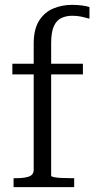

<svg xmlns="http://www.w3.org/2000/svg" viewBox="-20 -772 389 792"><path d="M31 -509H322V-465H31ZM349 -743V-695Q335 -699 317 -703Q299 -707 278 -707Q252 -707 232 -697Q212 -687 201.5 -662.5Q191 -638 191 -593V-47Q191 -44 202 -41.5Q213 -39 231.5 -38Q250 -37 274 -37H286V0H36V-37H46Q81 -37 100 -44Q119 -51 119 -72V-592Q119 -652 141.5 -687Q164 -722 200 -737Q236 -752 277 -752Q298 -752 317.5 -749.5Q337 -747 349 -743Z"/></svg>

Font: Roboto Serif 28pt Condensed Light
Style: Regular
Weight: 300
Width: 3
Designer: Greg Gazdowicz
Foundry: Commercial Type
Version: Version 1.008